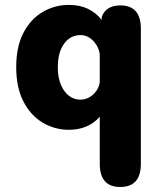

<svg xmlns="http://www.w3.org/2000/svg" viewBox="-20 -506 659 764"><path d="M458.5 238Q377 238 377 146V-41.5Q355.5 -16.5 324.2 -3Q293 10.5 254.5 10.5Q197.5 10.5 149.5 -18.2Q101.5 -47 73 -102.5Q44.5 -158 44.5 -239Q44.5 -320 73 -375Q101.5 -430 149.5 -458.2Q197.5 -486.5 254.5 -486.5Q297.5 -486.5 330.2 -470.8Q363 -455 384.5 -426.5V-437Q392 -461 411.2 -472.8Q430.5 -484.5 458.5 -484.5Q540.5 -484.5 540.5 -392V146Q540.5 238 458.5 238ZM299.5 -109.5Q319 -109.5 335.5 -118.8Q352 -128 363 -143.8Q374 -159.5 377 -178.5V-290Q374.5 -309.5 363.8 -327Q353 -344.5 336.5 -355.5Q320 -366.5 299.5 -366.5Q274.5 -366.5 254.2 -351.8Q234 -337 222 -308.5Q210 -280 210 -239Q210 -198.5 222 -169.5Q234 -140.5 254.2 -125Q274.5 -109.5 299.5 -109.5Z"/></svg>

Font: Sono ExtraLight Monospace
Style: Bold
Weight: 700
Version: Version 2.112